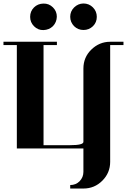

<svg xmlns="http://www.w3.org/2000/svg" viewBox="-20 -856 732 1107"><path d="M0 -596.2V-615.2H308.1V-596.2H231V-19H384.8Q460.9 -19 460.9 -38.1V-460.9Q460.9 -525.4 506.3 -569.8Q552.7 -615.2 615.2 -615.2H691.9V-596.2H615.2V77.1Q615.2 140.6 569.8 186Q524.9 231 460.9 231H384.8V210.9Q417 210.9 439 189Q460.9 166 460.9 134.8V0H77.1V-596.2ZM153.8 -758.8Q153.8 -791 175.8 -813Q197.3 -834.5 230 -835.4Q262.2 -836.4 285.2 -813.5Q308.1 -790.5 307.6 -759.3Q306.6 -727.5 285.2 -705.1Q262.7 -683.6 230.5 -682.6Q199.2 -681.6 176.3 -704.6Q153.8 -727.1 153.8 -758.8ZM384.8 -759.3Q384.8 -790.5 407.2 -813Q430.2 -835.4 460.9 -835.9Q493.2 -835.9 515.6 -813.5Q538.1 -791 538.1 -758.8Q538.1 -727.1 516.1 -705.1Q493.2 -683.1 461.4 -683.1Q429.7 -683.1 407.2 -705.1Q384.8 -728.5 384.8 -759.3Z"/></svg>

Font: Hjet
Style: Regular
Weight: 400
Designer: T. Christopher White
Version: Version 1.2